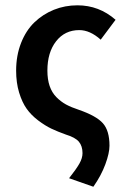

<svg xmlns="http://www.w3.org/2000/svg" viewBox="-20 -523 479 726"><path d="M333 183.1 241.2 150.9Q268.6 116.2 280.3 95.5Q292 74.7 292 56.2Q292 29.3 278.3 12.9Q264.6 -3.4 229 -14.2Q197.8 -25.4 174.1 -36.6Q150.4 -47.9 124 -67.9Q97.7 -87.9 80.6 -112.1Q63.5 -136.2 52.2 -173.3Q41 -210.4 41 -255.9Q41 -313 59.6 -360.4Q78.1 -407.7 110.1 -438.5Q142.1 -469.2 183.8 -486.1Q225.6 -502.9 272.9 -502.9Q354.5 -502.9 417 -448.2L360.8 -373Q320.3 -409.2 279.8 -409.2Q225.1 -409.2 192.1 -366.9Q159.2 -324.7 159.2 -255.9Q159.2 -222.7 167.7 -197.8Q176.3 -172.9 193.1 -155.8Q210 -138.7 229.7 -127.9Q249.5 -117.2 277.8 -107.9Q344.2 -85 369.1 -56.9Q394 -28.8 394 27.8Q394 55.7 378.4 98.1Q362.8 140.6 333 183.1Z"/></svg>

Font: Source Sans 3 Semibold
Style: Regular
Weight: 600
Designer: Paul D. Hunt
Foundry: Adobe
Version: Version 3.052;hotconv 1.1.0;makeotfexe 2.6.0